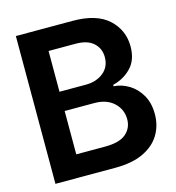

<svg xmlns="http://www.w3.org/2000/svg" viewBox="-108 -820 836 913"><g transform="rotate(-15 310.0 -364.0)"><path d="M52.7 0V-727.5H332Q449.7 -727.5 508.3 -673.6Q566.9 -619.6 566.9 -539.1Q566.9 -472.7 530 -434.6Q493.2 -396.5 439.9 -383.8V-376.5Q478.5 -374.5 514.2 -353Q549.8 -331.5 572.5 -292.5Q595.2 -253.4 595.2 -198.2Q595.2 -141.6 567.9 -96.7Q540.5 -51.8 485.6 -25.9Q430.7 0 347.7 0ZM184.6 -418H315.4Q366.2 -418 400.9 -445.8Q435.5 -473.6 435.5 -521.5Q435.5 -564 405.8 -591.3Q376 -618.7 318.4 -618.7H184.6ZM184.6 -109.9H326.2Q397.9 -109.9 429.9 -137.7Q461.9 -165.5 461.9 -208.5Q461.9 -257.3 426.5 -290.3Q391.1 -323.2 330.6 -323.2H184.6Z"/></g></svg>

Font: Inter Tight SemiBold
Style: Regular
Weight: 600
Designer: Rasmus Andersson
Foundry: rsms
Version: Version 3.004; ttfautohint (v1.8.4.7-5d5b)